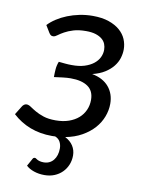

<svg xmlns="http://www.w3.org/2000/svg" viewBox="-86 -570 599 798"><g transform="rotate(10 213.0 -171.0)"><path d="M106.5 109Q109 109 111.5 111Q114 113 118.2 115.2Q122.5 117.5 129 119.2Q135.5 121 145.5 121Q158 121 168.5 116Q179 111 186.2 102Q193.5 93 197.5 80.5Q201.5 68 201.5 53Q201.5 37.5 195 25Q188.5 12.5 173.5 6.5Q170 6.5 166.5 6.8Q163 7 159.5 7Q109.5 7 67.8 -9Q26 -25 -7 -55.5L15.5 -92Q18 -96.5 23 -100.2Q28 -104 33.5 -104Q42.5 -104 52.5 -97Q62.5 -90 76.8 -81.8Q91 -73.5 111.8 -66.5Q132.5 -59.5 163.5 -59.5Q194.5 -59.5 218.8 -68Q243 -76.5 259.8 -91.2Q276.5 -106 285.2 -125.8Q294 -145.5 294 -168.5Q294 -206.5 268.2 -224.5Q242.5 -242.5 195.5 -242.5Q180.5 -242.5 161.8 -240.2Q143 -238 125.5 -235.5Q125.5 -252.5 126.8 -268.8Q128 -285 134.5 -301.5Q148.5 -300 161.8 -298.8Q175 -297.5 189 -297.5Q220 -297 243 -304.2Q266 -311.5 281.2 -323.5Q296.5 -335.5 304 -351Q311.5 -366.5 311.5 -383Q311.5 -396 307 -407.5Q302.5 -419 292 -427.8Q281.5 -436.5 265 -441.8Q248.5 -447 224.5 -447Q193 -447 171.2 -440.2Q149.5 -433.5 134.8 -425.2Q120 -417 110.5 -409.8Q101 -402.5 94.5 -402Q89 -401.5 84.8 -403.2Q80.5 -405 75.5 -412.5L57 -443Q71 -458 91 -471Q111 -484 134.8 -493.5Q158.5 -503 185.5 -508.5Q212.5 -514 241 -514Q280.5 -514 308.8 -504.2Q337 -494.5 355.5 -478.5Q374 -462.5 382.8 -441.8Q391.5 -421 391.5 -399Q391.5 -381 385.8 -362.2Q380 -343.5 366.8 -326.8Q353.5 -310 332.2 -296.5Q311 -283 280 -275.5Q327 -266.5 351.2 -237.5Q375.5 -208.5 375.5 -166.5Q375.5 -139 365.2 -112Q355 -85 334.8 -62.2Q314.5 -39.5 284.5 -22.5Q254.5 -5.5 215 2Q237 13 248.8 31.2Q260.5 49.5 260.5 72Q260.5 93 253 111.2Q245.5 129.5 231.8 143.2Q218 157 199 164.8Q180 172.5 157 172.5Q133 172.5 112.5 165.5Q92 158.5 79.5 146.5L97 115Q99.5 109 106.5 109Z"/></g></svg>

Font: Lato 2
Style: Italic
Weight: 400
Italic angle: -7°
Designer: Lukasz Dziedzic with Adam Twardoch and Botio Nikoltchev
Foundry: tyPoland Lukasz Dziedzic
Version: Version 2.015; 2015-08-06; http://www.latofonts.com/